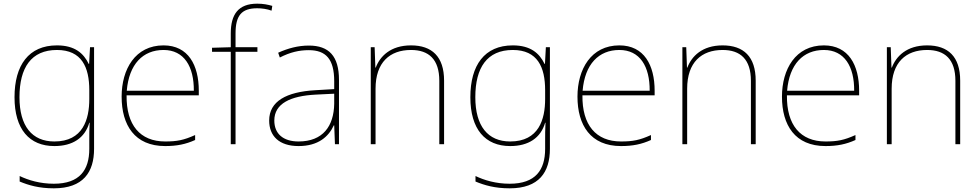

<svg xmlns="http://www.w3.org/2000/svg" viewBox="-20 -785 5330 1045"><path d="M290 -538C136 -538 59 -430 59 -256C59 -81 140 10 276 10C375 10 442 -34 466 -117H468C466 -78 466 -56 466 -17V25C466 140 414 215 273 215C198 215 135 196 87 173V203C135 223 192 240 273 240C433 240 492 152 492 25V-528H470L465 -437H463C435 -495 387 -538 290 -538ZM290 -513C425 -513 466 -419 466 -294V-246C466 -136 432 -15 276 -15C154 -15 86 -99 86 -256C86 -417 150 -513 290 -513Z M870 -538C716 -538 642 -408 642 -259C642 -104 713 10 879 10C943 10 991 0 1042 -23V-50C980 -22 943 -15 879 -15C742 -15 667 -105 669 -266H1062V-291C1062 -430 1005 -538 870 -538ZM870 -513C982 -513 1036 -423 1035 -291H670C682 -436 758 -513 870 -513Z M1381 -503V-528H1262V-603C1262 -701 1295 -740 1380 -740C1405 -740 1434 -736 1458 -727L1462 -753C1437 -760 1413 -765 1380 -765C1277 -765 1236 -707 1236 -603V-528L1134 -525V-503H1236V0H1262V-503Z M1661 -537C1602 -537 1547 -522 1494 -498L1503 -472C1560 -501 1608 -512 1661 -512C1754 -512 1799 -463 1799 -343V-300L1696 -294C1539 -285 1445 -234 1445 -129C1445 -45 1499 10 1605 10C1713 10 1769 -42 1797 -103H1799L1803 0H1825V-350C1825 -480 1770 -537 1661 -537ZM1698 -270 1799 -275V-220C1797 -99 1738 -15 1605 -15C1520 -15 1473 -58 1473 -129C1473 -222 1562 -263 1698 -270Z M2217 -538C2105 -538 2048 -478 2025 -417H2023L2019 -528H1998V0H2024V-302C2024 -446 2102 -513 2217 -513C2314 -513 2371 -462 2371 -345V0H2397V-346C2397 -477 2331 -538 2217 -538Z M2771 -538C2617 -538 2540 -430 2540 -256C2540 -81 2621 10 2757 10C2856 10 2923 -34 2947 -117H2949C2947 -78 2947 -56 2947 -17V25C2947 140 2895 215 2754 215C2679 215 2616 196 2568 173V203C2616 223 2673 240 2754 240C2914 240 2973 152 2973 25V-528H2951L2946 -437H2944C2916 -495 2868 -538 2771 -538ZM2771 -513C2906 -513 2947 -419 2947 -294V-246C2947 -136 2913 -15 2757 -15C2635 -15 2567 -99 2567 -256C2567 -417 2631 -513 2771 -513Z M3351 -538C3197 -538 3123 -408 3123 -259C3123 -104 3194 10 3360 10C3424 10 3472 0 3523 -23V-50C3461 -22 3424 -15 3360 -15C3223 -15 3148 -105 3150 -266H3543V-291C3543 -430 3486 -538 3351 -538ZM3351 -513C3463 -513 3517 -423 3516 -291H3151C3163 -436 3239 -513 3351 -513Z M3913 -538C3801 -538 3744 -478 3721 -417H3719L3715 -528H3694V0H3720V-302C3720 -446 3798 -513 3913 -513C4010 -513 4067 -462 4067 -345V0H4093V-346C4093 -477 4027 -538 3913 -538Z M4464 -538C4310 -538 4236 -408 4236 -259C4236 -104 4307 10 4473 10C4537 10 4585 0 4636 -23V-50C4574 -22 4537 -15 4473 -15C4336 -15 4261 -105 4263 -266H4656V-291C4656 -430 4599 -538 4464 -538ZM4464 -513C4576 -513 4630 -423 4629 -291H4264C4276 -436 4352 -513 4464 -513Z M5026 -538C4914 -538 4857 -478 4834 -417H4832L4828 -528H4807V0H4833V-302C4833 -446 4911 -513 5026 -513C5123 -513 5180 -462 5180 -345V0H5206V-346C5206 -477 5140 -538 5026 -538Z"/></svg>

Font: Noto Sans Telugu Thin
Style: Regular
Weight: 100
Designer: Jelle Bosma - Monotype Design Team
Foundry: Monotype Imaging Inc.
Version: Version 2.005